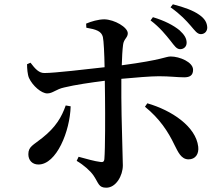

<svg xmlns="http://www.w3.org/2000/svg" viewBox="-20 -831 1040 894"><path d="M774 -641C792 -618 802 -602 819 -602C836 -602 849 -614 849 -632C849 -652 839 -669 816 -690C788 -713 746 -735 692 -751L681 -736C725 -703 753 -667 774 -641ZM868 -711C888 -688 898 -672 916 -672C936 -673 945 -688 945 -703C944 -725 934 -744 908 -762C880 -782 839 -797 785 -811L774 -797C822 -763 847 -735 868 -711ZM792 -157C809 -124 823 -89 858 -89C890 -89 907 -114 903 -148C892 -242 780 -317 666 -350L655 -334C723 -279 763 -218 792 -157ZM286 -340C267 -286 240 -239 177 -189C135 -155 112 -149 112 -113C112 -85 130 -65 159 -65C243 -65 306 -220 309 -336ZM106 -532C106 -513 108 -484 115 -468C132 -431 173 -396 200 -396C226 -396 241 -416 280 -424C329 -436 405 -447 468 -455L469 -379C470 -294 470 -140 466 -91C465 -77 458 -75 447 -77C421 -80 383 -91 346 -101L337 -82C371 -62 401 -35 416 -13C440 23 439 43 475 43C520 43 552 -13 552 -61C552 -95 545 -287 545 -378V-464C611 -470 681 -476 720 -476C772 -476 804 -471 838 -471C865 -471 879 -481 879 -506C879 -542 816 -568 775 -568C750 -568 742 -553 547 -527C548 -564 550 -599 553 -622C556 -650 575 -655 575 -676C575 -704 513 -740 466 -741C438 -741 404 -731 381 -721L382 -702C428 -694 452 -686 459 -659C463 -641 466 -580 467 -518C387 -509 234 -491 188 -491C162 -490 144 -510 122 -539Z"/></svg>

Font: Noto Serif SC SemiBold
Style: Regular
Weight: 600
Designer: Ryoko NISHIZUKA 西塚涼子 (kana & ideographs); Frank Grießhammer (Latin, Greek & Cyrillic); Wenlong ZHANG 张文龙 (bopomofo); San
Foundry: Adobe
Version: Version 2.001;hotconv 1.1.0;makeotfexe 2.6.0